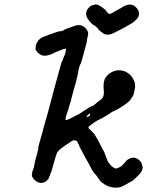

<svg xmlns="http://www.w3.org/2000/svg" viewBox="-20 -827 675 882"><path d="M422 -354 424 -355Q424 -355 423 -354L421 -353ZM333 -711Q358 -716 377 -693Q384 -684 385 -675Q386 -671 381 -651Q379 -644 379 -638.5Q379 -633 377 -627Q375 -621 372.5 -610.5Q370 -600 369 -597Q368 -594 365.5 -584.5Q363 -575 361.5 -570Q360 -565 357 -554Q354 -543 353 -540.5Q352 -538 352 -537.5Q352 -537 351 -536Q350 -535 348 -530Q346 -525 343.5 -517Q341 -509 340.5 -504.5Q340 -500 338.5 -494Q337 -488 337 -485Q337 -480 333 -468Q332 -463 328 -446Q326 -439 324 -433Q322 -427 320 -419Q316 -403 309 -378Q307 -372 305 -361Q301 -348 299 -343Q298 -341 297 -337Q295 -323 290 -314Q288 -308 283 -292Q280 -279 282 -276Q284 -274 290 -277Q293 -279 294.5 -279Q296 -279 299 -280.5Q302 -282 302.5 -282Q303 -282 305 -283.5Q307 -285 308 -285.5Q309 -286 316 -289.5Q323 -293 329.5 -296.5Q336 -300 337 -300L339 -301Q340 -301 340.5 -301.5Q341 -302 357 -312Q361 -315 365 -317.5Q369 -320 371 -321.5Q373 -323 373 -323L385 -330Q392 -335 392.5 -335Q393 -335 395.5 -336.5Q398 -338 399.5 -338Q401 -338 403 -339.5Q405 -341 406 -341Q409 -341 415 -347Q416 -348 420.5 -351.5Q425 -355 424.5 -355Q424 -355 432 -361Q443 -368 449 -375Q458 -385 457 -407Q455 -429 456 -439Q457 -451 459 -457Q462 -464 461 -465Q461 -465 464 -469Q478 -491 503 -500Q524 -508 548 -501Q556 -499 565 -493Q573 -488 579 -482Q589 -472 594 -460Q599 -451 600 -442Q602 -429 600 -423Q599 -419 598.5 -415Q598 -411 596.5 -406Q595 -401 595 -398Q595 -393 589 -384Q581 -369 570 -359Q557 -347 535 -334Q528 -330 520 -325Q510 -319 505 -317Q496 -315 489 -309Q484 -305 474 -299Q467 -295 461.5 -291.5Q456 -288 447.5 -283.5Q439 -279 438.5 -279Q438 -279 427.5 -273.5Q417 -268 410 -262.5Q403 -257 395 -251Q386 -245 386 -242Q386 -239 390 -235Q401 -225 405 -220Q409 -216 409 -216Q411 -217 426 -190Q431 -180 435 -173.5Q439 -167 440.5 -163.5Q442 -160 446 -152Q462 -124 462 -120Q462 -119 465 -113Q467 -106 470 -98Q475 -85 478 -81Q491 -64 495 -62Q496 -61 499 -59Q507 -53 513 -53Q517 -53 523 -56Q525 -57 526.5 -57.5Q528 -58 531 -60Q534 -62 534.5 -62Q535 -62 537 -63.5Q539 -65 539.5 -65Q540 -65 543.5 -69Q547 -73 547 -74Q547 -74 549.5 -76Q552 -78 552.5 -79Q553 -80 556.5 -83.5Q560 -87 560 -88Q559 -90 574 -98Q583 -102 592 -103Q601 -103 608.5 -99Q616 -95 623 -88Q631 -79 632 -73Q632 -68 634 -65Q636 -61 635 -55Q634 -45 628 -36Q620 -25 605 -11Q599 -5 588 4Q585 6 582 7Q573 12 561 19Q555 23 549.5 25.5Q544 28 542 29Q538 31 531 33Q523 35 510 35Q497 35 481 30Q468 25 459 19Q440 7 438 1Q437 -1 434.5 -4Q432 -7 429 -12Q425 -19 419 -25Q417 -28 415 -29Q412 -35 410 -35Q409 -35 396 -59Q390 -70 388 -75Q381 -86 374 -99Q370 -107 368 -110.5Q366 -114 362.5 -121Q359 -128 354 -137Q344 -154 344 -157Q344 -161 339 -167Q337 -171 337 -172Q336 -178 328 -181Q323 -184 317 -182Q310 -180 305 -176Q303 -174 298 -171Q276 -157 262 -146Q247 -135 241 -123Q237 -114 225 -70Q216 -36 214 -35Q213 -34 210 -24Q204 -7 201 -3Q196 2 188 8Q179 14 166 13Q156 12 148 7Q140 2 133 -7Q124 -20 127 -24Q127 -25 127.5 -31.5Q128 -38 128.5 -38.5Q129 -39 130.5 -43.5Q132 -48 133 -50Q135 -54 136 -61Q137 -65 138 -70Q139 -75 139 -77Q139 -79 142 -89.5Q145 -100 146.5 -107Q148 -114 151 -123Q158 -148 156 -149Q155 -150 165 -185Q176 -220 180 -240Q181 -243 184 -254Q191 -277 202 -317Q205 -329 209 -344Q213 -360 215.5 -368.5Q218 -377 219 -380.5Q220 -384 221.5 -390.5Q223 -397 226 -408Q229 -419 231 -426Q233 -433 234 -437Q235 -441 237 -449Q241 -461 245 -477Q247 -485 249 -492Q256 -518 263 -542Q264 -544 264 -544Q266 -544 268 -551Q268 -553 269.5 -556.5Q271 -560 271 -560.5Q271 -561 272.5 -563Q274 -565 274 -567Q274 -569 274.5 -569Q275 -569 275.5 -570.5Q276 -572 277 -574Q280 -581 281 -588Q282 -590 282.5 -593.5Q283 -597 283 -600Q283 -603 281.5 -603.5Q280 -604 278 -603Q270 -602 263 -598Q259 -596 250 -593Q241 -590 233.5 -586.5Q226 -583 226 -583Q223 -579 200 -573Q181 -568 168 -575Q156 -581 148 -592Q141 -602 143 -604Q144 -605 144 -611Q144 -617 144.5 -617.5Q145 -618 146 -622.5Q147 -627 147.5 -627.5Q148 -628 150 -631Q152 -636 155 -640Q158 -643 158 -643.5Q158 -644 161 -646Q167 -651 168 -652Q169 -654 186 -660Q197 -664 201 -666Q213 -670 241 -680Q250 -683 254 -683Q258 -683 260.5 -684Q263 -685 264 -685Q267 -684 270 -687Q271 -688 274 -689L280 -693Q280 -693 289 -696Q321 -708 333 -711ZM394 -305Q394 -307 391 -305Q389 -304 386 -301Q383 -298 380 -295Q377 -292 377 -291Q377 -290 380 -290Q387 -291 390 -294Q395 -299 394 -305ZM414 -806Q422 -808 432 -804Q439 -801 452.5 -791Q466 -781 468 -777Q469 -774 472 -771Q475 -768 477 -766Q480 -763 484 -763Q486 -763 491.5 -765.5Q497 -768 499 -770Q501 -771 530 -787Q542 -793 542 -794Q542 -795 548 -798Q567 -807 578 -806Q592 -806 603 -795Q618 -781 619 -765Q619 -757 616 -751Q613 -743 599 -730Q591 -722 554 -702Q546 -698 541 -695Q521 -684 504 -676Q492 -670 485 -669Q472 -666 458 -671Q453 -674 443 -682Q433 -690 432 -692Q430 -698 417 -708Q410 -713 410 -712Q410 -711 407 -713.5Q404 -716 400.5 -719.5Q397 -723 394 -726Q384 -738 380 -746Q372 -762 378 -777Q381 -785 389 -793Q399 -803 402 -802Q404 -802 411 -804Q413 -805 413 -805.5Q413 -806 414 -806Z"/></svg>

Font: TT2020 Style E
Style: Italic
Weight: 400
Italic angle: -15°
Version: Version 0.2.000